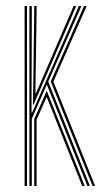

<svg xmlns="http://www.w3.org/2000/svg" viewBox="-20 -620 367 640"><path d="M78 0V-600H86V-565L85 -244.2H87L229 -567.8L242.8 -600H251.5L140.8 -348.2L279.8 0H271.2L136 -338L86 -224.2V0ZM62 0V-600H70V0ZM94 0V-222.8L135.8 -317.5L262.5 0H254L135.5 -296.8L102 -221V0ZM288.5 0 149.2 -348.2 260.2 -600H269L158 -348L297 0ZM90 -271.2 94 -573V-600H102V-581L98 -309.2H100L217.8 -582.2L225.2 -600H234L223.8 -575.8L92 -271.2Z"/></svg>

Font: Big Shoulders Inline Text Thin Thin
Style: Regular
Weight: 250
Version: Version 2.002